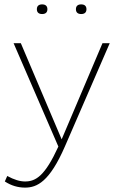

<svg xmlns="http://www.w3.org/2000/svg" viewBox="-20 -667 562 875"><path d="M94 188C149 188 206 161 276 0L480 -470H447L261 -32L75 -470H42L246 1C185 134 144 160 94 160C71 160 44 152 13 135L2 160C31 179 62 188 94 188ZM350 -603C365 -603 374 -610 374 -625C374 -640 365 -647 350 -647C335 -647 326 -640 326 -625C326 -610 335 -603 350 -603ZM172 -603C187 -603 196 -610 196 -625C196 -640 187 -647 172 -647C157 -647 148 -640 148 -625C148 -610 157 -603 172 -603Z"/></svg>

Font: Gantari Thin
Style: Regular
Weight: 250
Designer: Anugrah Pasau
Foundry: Lafontype
Version: Version 1.000